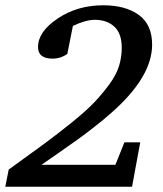

<svg xmlns="http://www.w3.org/2000/svg" viewBox="-41 -707 617 727"><path d="M535 -538Q535 -416 382 -281Q353 -255 315 -225.5Q277 -196 255.5 -180.5Q234 -165 181 -128Q128 -91 116 -83H396L430 -168H490L459 0H-21L-8 -65Q74 -124 125 -161.5Q176 -199 230.5 -243Q285 -287 315.5 -319Q346 -351 372.5 -387Q399 -423 409.5 -456.5Q420 -490 420 -526Q420 -580 392 -606Q364 -632 318 -632Q284 -632 235 -609L214 -503Q189 -485 158 -485Q103 -485 103 -529Q103 -587 177.5 -637Q252 -687 350 -687Q434 -687 484.5 -650.5Q535 -614 535 -538Z"/></svg>

Font: Veleka
Style: Italic
Weight: 400
Italic angle: -12°
Designer: Stefan Peev, Context Ltd, 2016; SIL International, 1997-2014.
Foundry: Stefan Peev, Context Ltd, 2016
Version: Version 1.000